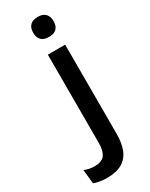

<svg xmlns="http://www.w3.org/2000/svg" viewBox="-277 -717 735 940"><g transform="rotate(-30 90.5 -247.5)"><path d="M174 -85H76V-489H174ZM125 -561Q96 -561 81.8 -575.8Q67.5 -590.5 67.5 -616.5V-618.5Q67.5 -644.5 81.8 -659.2Q96 -674 125 -674Q154 -674 168.2 -659.2Q182.5 -644.5 182.5 -618.5V-616.5Q182.5 -590 168.2 -575.5Q154 -561 125 -561ZM26 179Q4.5 179 -14.8 175.5Q-34 172 -47.5 167L-55.5 87.5Q-42.5 93 -28.2 96Q-14 99 1.5 99Q44.5 99 60.2 76Q76 53 76 10.5V-130.5H174V15.5Q174 66 159.8 102.8Q145.5 139.5 113 159.2Q80.5 179 26 179Z"/></g></svg>

Font: Anek Devanagari Medium Medium
Style: Regular
Weight: 500
Version: Version 1.003